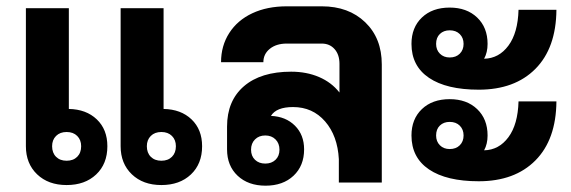

<svg xmlns="http://www.w3.org/2000/svg" viewBox="-20 -578 1808 608"><path d="M320 -115Q320 -59 284.5 -25.5Q249 8 191 8Q133 8 97.5 -26Q62 -60 62 -115V-552H198V-233Q253 -232 286.5 -200Q320 -168 320 -115ZM620 -115Q620 -59 584.5 -25.5Q549 8 491 8Q433 8 397.5 -26Q362 -60 362 -115V-552H498V-233Q553 -232 586.5 -200Q620 -168 620 -115ZM237 -115Q237 -135 224.5 -147.5Q212 -160 191 -160Q170 -160 157.5 -147.5Q145 -135 145 -115Q145 -94 157.5 -81.5Q170 -69 191 -69Q212 -69 224.5 -81.5Q237 -94 237 -115ZM537 -115Q537 -135 524.5 -147.5Q512 -160 491 -160Q470 -160 457.5 -147.5Q445 -135 445 -115Q445 -94 457.5 -81.5Q470 -69 491 -69Q512 -69 524.5 -81.5Q537 -94 537 -115Z M1189 -374V0H1053V-74Q1049 -148 1009.5 -193.5Q970 -239 908 -239Q855 -239 838 -211Q885 -209 914 -180Q943 -151 943 -105Q943 -53 909.5 -21.5Q876 10 821 10Q766 10 732.5 -21.5Q699 -53 699 -105V-177Q699 -259 752.5 -305Q806 -351 902 -351Q951 -351 990.5 -334Q1030 -317 1055 -285V-376Q1055 -405 1039.5 -422.5Q1024 -440 999 -440H888Q855 -440 834.5 -423.5Q814 -407 814 -381H680Q680 -433 706 -473.5Q732 -514 779 -536Q826 -558 888 -558H999Q1084 -558 1136.5 -507.5Q1189 -457 1189 -374ZM820 -149Q800 -149 787.5 -136.5Q775 -124 775 -104Q775 -84 787.5 -72Q800 -60 820 -60Q840 -60 852.5 -72Q865 -84 865 -104Q865 -124 852.5 -136.5Q840 -149 820 -149Z M1283 -439Q1283 -491 1316 -522.5Q1349 -554 1404 -554Q1458 -554 1491 -522.5Q1524 -491 1524 -439Q1524 -412 1513 -392Q1560 -393 1590 -433.5Q1620 -474 1622 -547H1742Q1741 -426 1675.5 -360Q1610 -294 1496 -294Q1394 -294 1338.5 -331.5Q1283 -369 1283 -439ZM1361 -439Q1361 -420 1373 -408Q1385 -396 1404 -396Q1424 -396 1436 -408Q1448 -420 1448 -439Q1448 -458 1436 -470Q1424 -482 1404 -482Q1385 -482 1373 -470.5Q1361 -459 1361 -439ZM1622 -257H1742Q1741 -136 1675.5 -70Q1610 -4 1496 -4Q1394 -4 1338.5 -41.5Q1283 -79 1283 -149Q1283 -201 1316 -232.5Q1349 -264 1404 -264Q1458 -264 1491 -232.5Q1524 -201 1524 -149Q1524 -122 1513 -102Q1560 -103 1590 -143.5Q1620 -184 1622 -257ZM1448 -149Q1448 -168 1436 -180Q1424 -192 1404 -192Q1385 -192 1373 -180.5Q1361 -169 1361 -149Q1361 -130 1373 -118Q1385 -106 1404 -106Q1424 -106 1436 -118Q1448 -130 1448 -149Z"/></svg>

Font: Bai Jamjuree
Style: Bold
Weight: 700
Designer: Katatrad Aksorn Co.,Ltd.
Foundry: Cadson Demak Co.,Ltd.
Version: Version 1.000; ttfautohint (v1.6)